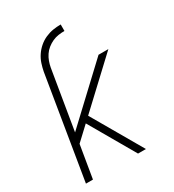

<svg xmlns="http://www.w3.org/2000/svg" viewBox="-180 -846 859 948"><g transform="rotate(-30 250.0 -371.5)"><path d="M125 -583Q129 -604 136 -625.5Q143 -647 156 -666.5Q169 -686 187 -701.5Q205 -717 226.5 -726.5Q248 -736 270 -739.5Q292 -743 314 -743V-706Q297 -706 279.5 -703.5Q262 -701 245.5 -693.5Q229 -686 214.5 -674.5Q200 -663 190 -648Q180 -633 174 -616.5Q168 -600 165 -583ZM326 0 177 -258 100 -186 69 0H29L125 -583H165L109 -246L401 -520H457L206 -285L371 0Z"/></g></svg>

Font: Iosevka Extralight Oblique
Style: Regular
Weight: 200
Italic angle: -9°
Monospace: yes
Designer: Belleve Invis
Foundry: Belleve Invis
Version: Version 32.5.0; ttfautohint (v1.8.4)